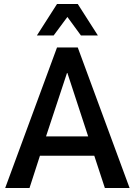

<svg xmlns="http://www.w3.org/2000/svg" viewBox="-20 -943 676 963"><path d="M6 0 266 -705H370L630 0H506L441 -198L487 -162H147L192 -198L128 0ZM316 -577 202 -232 186 -259H447L431 -232L318 -577ZM165 -765 266 -923H370L471 -765H386L318 -858L249 -765Z"/></svg>

Font: Nunito Sans 10pt Condensed
Style: Bold
Weight: 700
Width: 3
Designer: Vernon Adams
Foundry: Vernon Adams
Version: Version 3.101;gftools[0.9.27]